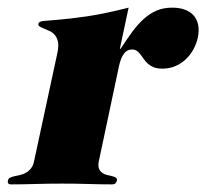

<svg xmlns="http://www.w3.org/2000/svg" viewBox="-70 -482 541 504"><path d="M81.1 -345.2Q84.5 -362.3 82 -373Q79.6 -383.8 73.5 -390.6Q67.4 -397.5 59.6 -400.9Q51.8 -404.3 45.2 -407Q38.6 -409.7 34.2 -412.4Q29.8 -415 30.8 -419.9Q32.2 -425.8 44.7 -427Q57.1 -428.2 85 -430.4Q112.8 -432.6 157.5 -439Q202.1 -445.3 267.6 -461.9L244.6 -354H246.6Q262.2 -377.9 276.6 -397.7Q291 -417.5 306.9 -431.9Q322.8 -446.3 340.8 -454.1Q358.9 -461.9 382.3 -461.9Q401.4 -461.9 415.5 -456.5Q429.7 -451.2 438.5 -441.2Q447.3 -431.2 450.2 -416.5Q453.1 -401.9 449.2 -382.8Q445.8 -367.7 438 -353Q430.2 -338.4 418.2 -326.9Q406.2 -315.4 390.6 -308.6Q375 -301.8 356.4 -301.8Q342.8 -301.8 333.7 -305.4Q324.7 -309.1 318.4 -314.7Q312 -320.3 307.6 -326.9Q303.2 -333.5 298.8 -339.1Q294.4 -344.7 289.3 -348.4Q284.2 -352.1 276.9 -352.1Q263.2 -352.1 255.1 -340.8Q247.1 -329.6 242.7 -310.1L189.5 -59.1Q187 -46.9 189.7 -39.8Q192.4 -32.7 198 -28.6Q203.6 -24.4 210.9 -22.7Q218.3 -21 224.4 -19.5Q230.5 -18.1 234.1 -15.6Q237.8 -13.2 236.8 -7.8Q235.8 -3.9 233.2 -1Q230.5 2 223.6 2Q194.8 2 162.8 1Q130.9 0 92.8 0Q54.7 0 21.5 1Q-11.7 2 -40 2Q-46.9 2 -48.6 -1Q-50.3 -3.9 -49.3 -7.8Q-48.3 -13.2 -43.5 -15.6Q-38.6 -18.1 -31.7 -19.5Q-24.9 -21 -17.1 -22.7Q-9.3 -24.4 -2 -28.6Q5.4 -32.7 11.2 -39.8Q17.1 -46.9 19.5 -59.1Z"/></svg>

Font: XB Zar
Style: Bold Italic
Weight: 700
Italic angle: -12°
Designer: Behnam
Foundry: Irmug
Version: Version 8.005 2009